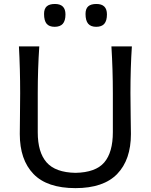

<svg xmlns="http://www.w3.org/2000/svg" viewBox="-20 -950 770 981"><path d="M205.1 -878.9Q205.1 -905.3 218.8 -917.5Q232.4 -929.7 260.7 -929.7Q314.5 -929.7 314.5 -876.5Q314.5 -843.8 300.8 -828.4Q287.1 -813 259.3 -813Q231.4 -813 218.3 -828.6Q205.1 -844.2 205.1 -878.9ZM417 -878.9Q417 -905.3 430.7 -917.5Q444.3 -929.7 472.7 -929.7Q526.4 -929.7 526.4 -876.5Q526.4 -843.8 512.9 -828.4Q499.5 -813 471.7 -813Q443.8 -813 430.4 -828.9Q417 -844.7 417 -878.9ZM365.7 11.2Q220.7 11.2 150.9 -61.3Q81.1 -133.8 81.1 -265.1Q81.1 -280.8 82 -354.5Q83 -428.2 83 -474.6Q83 -597.2 76.7 -712.9H180.7Q172.9 -596.2 172.9 -474.6V-273.9Q172.9 -171.9 218 -120.4Q263.2 -68.8 365.7 -66.9Q468.8 -68.8 512.7 -120.1Q556.6 -171.4 556.6 -274.9V-474.6Q556.6 -592.8 549.3 -712.9H653.8Q646.5 -603.5 646.5 -474.6Q646.5 -428.2 647.7 -354.2Q648.9 -280.3 648.9 -265.1Q648.9 -133.8 578.9 -61.3Q508.8 11.2 365.7 11.2Z"/></svg>

Font: Commissioner Flair
Style: Regular
Weight: 400
Designer: Kostas Bartsokas
Foundry: Kostas Bartsokas
Version: Version 1.000